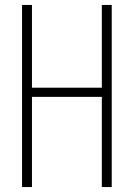

<svg xmlns="http://www.w3.org/2000/svg" viewBox="-20 -755 540 775"><path d="M69 0V-735H109V-401H391V-735H431V0H391V-364H109V0Z"/></svg>

Font: iosevka_custom_sans_ss08 XLt
Style: Regular
Weight: 200
Designer: Belleve Invis
Foundry: Belleve Invis
Version: Version 10.3.0; ttfautohint (v1.8.3)